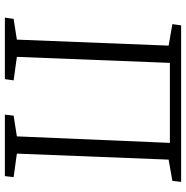

<svg xmlns="http://www.w3.org/2000/svg" viewBox="-8 -736 745 768"><g transform="rotate(90 364.0 -352.5)"><path d="M51 0 56 -35 139 -48 163 -655 77 -670 82 -705H708L704 -670L619 -655L595 -48L689 -35L685 0H439L443 -35L526 -48L552 -660H232L208 -48L302 -35L297 0Z"/></g></svg>

Font: Literata 24pt Light
Style: Italic
Weight: 300
Italic angle: -2°
Designer: Latin by Veronika Burian and Jose Scaglione. Greek by Irene Vlachou. Cyrillic by Vera Evstafieva
Foundry: TypeTogether
Version: Version 3.103;gftools[0.9.29]